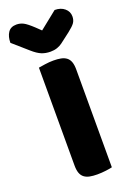

<svg xmlns="http://www.w3.org/2000/svg" viewBox="-190 -912 666 975"><g transform="rotate(-20 143.0 -424.5)"><path d="M240 -4Q229 -1 205.5 2Q182 5 159 5Q136 5 118.5 1.5Q101 -2 89 -11Q77 -20 71 -36Q65 -52 65 -78V-606Q76 -608 100 -611.5Q124 -615 146 -615Q169 -615 186.5 -611.5Q204 -608 216 -599Q228 -590 234 -574Q240 -558 240 -532ZM145 -778 240 -854Q273 -854 293.5 -836.5Q314 -819 314 -793Q314 -773 304.5 -759Q295 -745 268 -724L213 -682Q201 -673 185 -667.5Q169 -662 149 -662Q122 -662 100.5 -671Q79 -680 53 -703L-28 -774Q-28 -808 -13.5 -829.5Q1 -851 32 -851Q52 -851 69.5 -842Q87 -833 119 -803Z"/></g></svg>

Font: Baloo Paaji
Style: Regular
Weight: 400
Designer: Shuchita Grover and Ek Type
Foundry: Ek Type
Version: Version 1.007;PS 1.000;hotconv 1.0.88;makeotf.lib2.5.647800